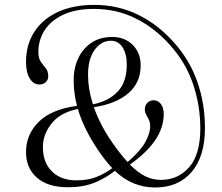

<svg xmlns="http://www.w3.org/2000/svg" viewBox="-20 -774 936 808"><path d="M633.5 15Q536.5 15 463.5 -55Q424.5 -24 377.2 -5Q330 14 265.5 14Q182 14 135.8 -26Q89.5 -66 89.5 -134Q89.5 -208 142.8 -261Q196 -314 304 -328.5Q290 -382.5 290 -436Q290 -488.5 309.8 -529.8Q329.5 -571 365.8 -594.8Q402 -618.5 452 -618.5Q505 -618.5 538.5 -585Q572 -551.5 572 -499Q572 -425.5 519.5 -381Q467 -336.5 375 -323Q401.5 -247 453.5 -172.5Q488.5 -123 517 -92Q569.5 -137 590.8 -174.8Q612 -212.5 612 -242.5Q612 -258.5 606.5 -270Q601 -281.5 595.2 -291.5Q589.5 -301.5 589.5 -314Q589.5 -330 599.8 -341Q610 -352 626.5 -352Q644.5 -352 656.8 -336.8Q669 -321.5 669 -293.5Q669 -181.5 526.5 -81.5Q559.5 -48 590.8 -32.5Q622 -17 657 -17Q729.5 -17 776.2 -70.5Q823 -124 823 -233.5Q823 -329.5 792.5 -420Q762 -510.5 695.5 -584.5Q630.5 -657 550.5 -696.8Q470.5 -736.5 375 -736.5Q298.5 -736.5 246.5 -712.2Q194.5 -688 168 -647Q141.5 -606 141.5 -555.5Q141.5 -528.5 151.8 -514Q162 -499.5 172.5 -487Q183 -474.5 183 -453Q183 -438 172.5 -428.2Q162 -418.5 145.5 -418.5Q120.5 -418.5 105 -444Q89.5 -469.5 89.5 -513Q89.5 -586.5 124.8 -640.5Q160 -694.5 224.5 -724Q289 -753.5 376.5 -753.5Q474.5 -753.5 558.5 -713.2Q642.5 -673 710.5 -597Q777 -524 809.8 -431.5Q842.5 -339 842.5 -236.5Q842.5 -115 786.2 -50Q730 15 633.5 15ZM350.5 -458.5Q350.5 -399.5 371 -335Q436.5 -348 475 -388.2Q513.5 -428.5 513.5 -502.5Q513.5 -547 495.8 -574.8Q478 -602.5 447 -602.5Q406 -602.5 378.2 -564.2Q350.5 -526 350.5 -458.5ZM160.5 -155.5Q160.5 -90 198.8 -52.5Q237 -15 301.5 -15Q350 -15 385.8 -29.2Q421.5 -43.5 452.5 -66.5Q424 -96 394 -140.5Q332.5 -231 307.5 -315.5Q233 -300 196.8 -254Q160.5 -208 160.5 -155.5Z"/></svg>

Font: Fraunces 72pt S000 Light
Style: Regular
Weight: 300
Version: Version 1.000; ttfautohint (v1.8.3)